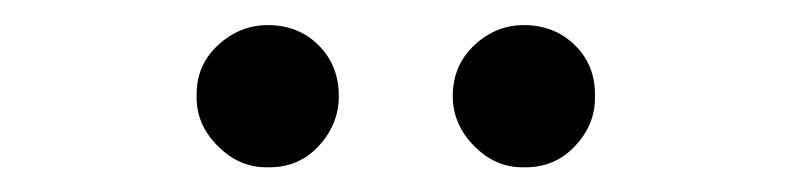

<svg xmlns="http://www.w3.org/2000/svg" viewBox="-20 -770 631 153"><path d="M193.4 -636.7Q170.9 -636.2 153.6 -653.6Q136.2 -670.9 136.7 -693.4Q136.2 -717.8 153.6 -733.9Q170.9 -750 193.4 -750Q217.8 -750 233.9 -733.9Q250 -717.8 250 -693.4Q250 -670.9 233.9 -653.6Q217.8 -636.2 193.4 -636.7ZM397.5 -636.7Q375 -636.2 357.9 -653.6Q340.8 -670.9 340.8 -693.4Q340.8 -717.8 357.9 -733.9Q375 -750 397.5 -750Q421.9 -750 438.2 -733.9Q454.6 -717.8 454.1 -693.4Q454.6 -670.9 438.2 -653.6Q421.9 -636.2 397.5 -636.7Z"/></svg>

Font: Inter
Style: Regular
Weight: 400
Designer: Rasmus Andersson
Foundry: rsms
Version: Version 4.000;git-8c9346024